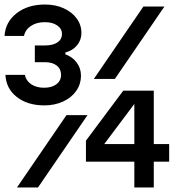

<svg xmlns="http://www.w3.org/2000/svg" viewBox="-26 -829 796 849"><path d="M170 -363Q96 -363 48.5 -400Q1 -437 -2 -498H84Q89 -472 112 -456.5Q135 -441 169 -441Q203 -441 223.5 -456.5Q244 -472 244 -498Q244 -524 225 -539Q206 -554 173 -554H128V-628H173Q208 -628 228 -641.5Q248 -655 248 -679Q248 -702 227 -716.5Q206 -731 172 -731Q136 -731 111 -714.5Q86 -698 80 -670H-6Q-2 -732 47.5 -770.5Q97 -809 173 -809Q219 -809 255.5 -792.5Q292 -776 313 -747.5Q334 -719 334 -683Q334 -652 314.5 -628.5Q295 -605 263 -597V-589Q295 -577 313.5 -552Q332 -527 332 -495Q332 -457 311 -427Q290 -397 253 -380Q216 -363 170 -363ZM482 -480H389L608 -800H701ZM142 0H49L268 -320H361ZM654 -192H722V-114H654V0H568V-114H354V-207L519 -428H654ZM414 -192H568V-424H609L414 -164Z"/></svg>

Font: Martian Mono Custom sWd Rg
Style: Regular
Weight: 400
Width: 6
Monospace: yes
Designer: Alex Havermale
Foundry: Evil Martians
Version: Version 1.000